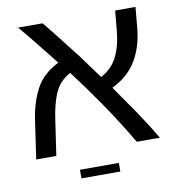

<svg xmlns="http://www.w3.org/2000/svg" viewBox="-80 -666 792 856"><g transform="rotate(-10 316.0 -237.5)"><path d="M36 0 60 -166Q71 -248 103 -310Q135 -372 208 -408Q161 -467 122 -516Q83 -565 58 -593H169Q197 -560 231 -516Q265 -472 309 -416Q327 -391 346 -365Q365 -339 385 -312Q436 -339 459.5 -387Q483 -435 489 -499L498 -593H590L581 -496Q573 -414 536.5 -353Q500 -292 426 -256Q469 -195 513 -130.5Q557 -66 596 0H491Q433 -99 371.5 -188.5Q310 -278 252 -354Q201 -326 180.5 -277Q160 -228 151 -163L127 0ZM220 118V79H396V118Z"/></g></svg>

Font: Go Noto Current
Style: Regular
Weight: 400
Designer: Monotype Design Team
Foundry: Monotype Imaging Inc.
Version: Version 2.007; ttfautohint (v1.8) -l 8 -r 50 -G 200 -x 14 -D